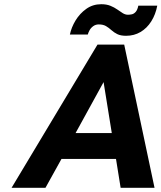

<svg xmlns="http://www.w3.org/2000/svg" viewBox="-20 -892 767 912"><path d="M35 0 443 -680H570L714 0H553L531 -137H272L196 0ZM339 -260H511L472 -502ZM579 -722Q553 -722 537 -730Q521 -738 509 -749Q497 -760 483.5 -768Q470 -776 449 -776Q434 -776 422.5 -767.5Q411 -759 405 -747.5Q399 -736 397 -728H312Q319 -762 339 -795Q359 -828 390 -850Q421 -872 461 -872Q486 -872 504.5 -864.5Q523 -857 537 -847Q551 -837 563 -829.5Q575 -822 588 -822Q596 -822 606 -824Q616 -826 624.5 -835.5Q633 -845 637 -865H727Q719 -823 698.5 -790.5Q678 -758 647.5 -740Q617 -722 579 -722Z"/></svg>

Font: Teachers
Style: Italic
Weight: 400
Italic angle: -11°
Designer: Alfredo Marco Pradil, Chank Diesel
Version: Version 1.001